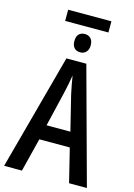

<svg xmlns="http://www.w3.org/2000/svg" viewBox="-145 -1072 801 1145"><g transform="rotate(15 255.5 -499.0)"><path d="M401 0 350 -207H162L110 0H0L193 -715H316L511 0ZM329 -299 276 -514Q270 -540 264.5 -570.5Q259 -601 255 -626Q251 -599 245 -570Q239 -541 233 -514L182 -299ZM128 -929V-998H395V-929ZM263 -884Q285 -884 299 -869.5Q313 -855 313 -827Q313 -801 299 -786Q285 -771 263 -771Q239 -771 225.5 -785.5Q212 -800 212 -827Q212 -856 225.5 -870Q239 -884 263 -884Z"/></g></svg>

Font: Avrile Sans Condensed Medium
Style: Regular
Weight: 500
Width: 3
Designer: Monotype Design Team
Foundry: Monotype Imaging Inc.
Version: Version 2.001;September 10, 2019;FontCreator 11.5.0.2425 64-